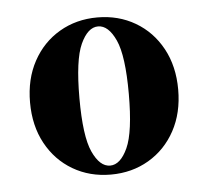

<svg xmlns="http://www.w3.org/2000/svg" viewBox="-36 -748 462 426"><g transform="rotate(-5 195.0 -535.0)"><path d="M30 -535Q30 -587 51.5 -626.5Q73 -666 110.5 -688Q148 -710 195 -710Q242 -710 279.5 -688Q317 -666 338.5 -626.5Q360 -587 360 -535Q360 -483 338.5 -443.5Q317 -404 279.5 -382Q242 -360 195 -360Q148 -360 110.5 -382Q73 -404 51.5 -443.5Q30 -483 30 -535ZM250 -535Q250 -620 234 -655Q218 -690 195 -690Q172 -690 156 -655Q140 -620 140 -535Q140 -450 156 -415Q172 -380 195 -380Q218 -380 234 -415Q250 -450 250 -535Z"/></g></svg>

Font: Yeseva One
Style: Regular
Weight: 400
Designer: Jovanny Lemonad
Foundry: Jovanny Lemonad
Version: Version 2.000